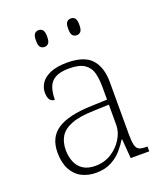

<svg xmlns="http://www.w3.org/2000/svg" viewBox="-138 -832 803 935"><g transform="rotate(-20 263.5 -364.5)"><path d="M199 10Q159 10 126 -6.5Q93 -23 74 -58.5Q55 -94 55 -147Q55 -226 111.5 -263Q168 -300 287 -304L370 -307V-371Q370 -413 362 -444.5Q354 -476 327.5 -494.5Q301 -513 248 -513Q201 -513 175.5 -498.5Q150 -484 140.5 -457Q131 -430 131 -393Q115 -393 106 -405Q97 -417 97 -443Q97 -467 111.5 -490Q126 -513 159.5 -528Q193 -543 248 -543Q337 -543 374.5 -501Q412 -459 412 -383V-111Q412 -76 416.5 -57Q421 -38 433 -31.5Q445 -25 471 -25H477V0H381L373 -100H370Q357 -78 335 -52Q313 -26 279.5 -8Q246 10 199 10ZM207 -23Q254 -23 290.5 -46Q327 -69 348.5 -104.5Q370 -140 370 -174V-281L289 -278Q216 -276 174 -259.5Q132 -243 114.5 -214Q97 -185 97 -145Q97 -112 108 -84Q119 -56 143.5 -39.5Q168 -23 207 -23ZM339 -652Q326 -652 318 -661Q310 -670 310 -696Q310 -721 318 -730Q326 -739 339 -739Q352 -739 360 -730Q368 -721 368 -696Q368 -670 360 -661Q352 -652 339 -652ZM172 -652Q159 -652 151 -661Q143 -670 143 -696Q143 -721 151 -730Q159 -739 172 -739Q185 -739 193 -730Q201 -721 201 -696Q201 -670 193 -661Q185 -652 172 -652Z"/></g></svg>

Font: Noto Serif Hebrew ExtraLight
Style: Regular
Weight: 250
Version: Version 2.003